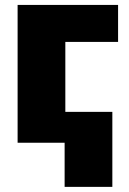

<svg xmlns="http://www.w3.org/2000/svg" viewBox="-20 -565 510 760"><path d="M49.7 0V-545.5H447.4V-399.1H238.6V-122.2H424.7V174.7H235.8V0Z"/></svg>

Font: Inter P Black
Style: Regular
Weight: 900
Designer: Rasmus Andersson
Foundry: rsms
Version: Version 3.018;git-588b23468